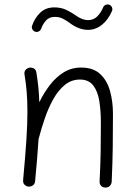

<svg xmlns="http://www.w3.org/2000/svg" viewBox="-20 -821 629 868"><path d="M84.5 -6.8Q94.2 -111.3 99.1 -185.1Q104 -258.8 104 -315.9Q104 -363.8 100.8 -403.8Q97.7 -443.8 90.8 -484.4Q88.9 -497.1 95.2 -504.6Q101.6 -512.2 110.8 -514.6Q121.6 -517.1 132.1 -512Q142.6 -506.8 144.5 -493.2Q149.9 -460 153.3 -427.2Q156.7 -394.5 157.7 -358.9Q178.7 -401.9 206.1 -437.3Q233.4 -472.7 268.3 -494.1Q303.2 -515.6 346.7 -515.6Q401.4 -515.6 432.9 -486.3Q464.4 -457 477.5 -409.2Q490.7 -361.3 490.7 -306.2Q490.7 -231 489.7 -156Q488.8 -81.1 484.9 0.5Q484.4 10.7 477.1 18.8Q469.7 26.9 457 26.9Q443.8 26.9 436.8 18.8Q429.7 10.7 430.2 0Q434.1 -73.7 435.1 -137.7Q436 -201.7 436 -266.6Q436 -319.8 429 -364Q421.9 -408.2 401.4 -434.8Q380.9 -461.4 341.3 -461.4Q302.7 -461.4 272.9 -437Q243.2 -412.6 220.9 -372.8Q198.7 -333 182.6 -285.9Q166.5 -238.8 154.8 -193.8L154.3 -192.4Q151.9 -151.9 147.9 -104.7Q144 -57.6 138.7 -1.5Q137.2 11.7 127.9 17.6Q118.7 23.4 108.4 22.5Q98.6 21.5 91.1 14.2Q83.5 6.8 84.5 -6.8ZM139.2 -677.7Q130.9 -680.2 126.5 -688.5Q122.1 -696.8 125 -704.6Q136.2 -738.3 161.1 -762.9Q186 -787.6 225.6 -787.6Q255.9 -787.6 279.5 -776.4Q303.2 -765.1 322.8 -751Q352.1 -730 377.9 -730Q402.3 -730 418.9 -746.1Q435.5 -762.2 446.3 -787.6Q449.7 -795.9 458.3 -799.3Q466.8 -802.7 474.6 -799.3Q482.9 -795.9 486.3 -787.6Q489.7 -779.3 486.3 -771Q468.8 -731 440.4 -708.5Q412.1 -686 377.9 -686Q337.4 -686 296.4 -716.3Q280.8 -728 264.6 -736.3Q248.5 -744.6 227.5 -744.6Q202.6 -744.6 188 -728.3Q173.3 -711.9 166.5 -691.9Q163.6 -683.6 155.5 -679.2Q147.5 -674.8 139.2 -677.7Z"/></svg>

Font: Mikhak Light
Style: Regular
Weight: 300
Designer: Amin Abedi
Version: Version 3.3